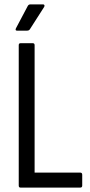

<svg xmlns="http://www.w3.org/2000/svg" viewBox="-20 -851 410 871"><path d="M73 0Q65 0 65 -9V-646Q65 -655 73 -655H129Q137 -655 137 -646V-68H344Q353 -68 353 -58V-9Q353 0 344 0ZM57 -712Q48 -712 52 -722L106 -824Q110 -831 117 -831H176Q180 -831 181.5 -827.5Q183 -824 180 -819L116 -719Q112 -712 103 -712Z"/></svg>

Font: Sofia Sans Cond
Style: Regular
Weight: 400
Width: 3
Designer: Botio Nikoltchev, Ani Petrova
Foundry: lettersoup
Version: Version 4.100; ttfautohint (v1.8.3)